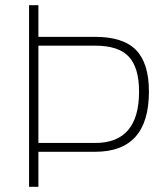

<svg xmlns="http://www.w3.org/2000/svg" viewBox="-20 -720 641 740"><path d="M347 -169Q516 -169 516 -367Q516 -459 476.5 -501.5Q437 -544 347 -544H128V-169ZM347 -135H128V0H92V-700H128V-578H347Q455 -578 504.5 -527Q554 -476 554 -367Q554 -135 347 -135Z"/></svg>

Font: Titillium Web ExtraLight
Style: Regular
Weight: 275
Version: Version 1.002;PS 57.000;hotconv 1.0.70;makeotf.lib2.5.55311